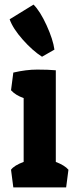

<svg xmlns="http://www.w3.org/2000/svg" viewBox="-20 -816 332 836"><path d="M38 -500Q94 -513 142 -513Q190 -513 223 -510V-111Q262 -96 278 -77L268 0H38L28 -77Q42 -96 83 -111V-389Q48 -401 28 -423ZM217 -600 163 -569Q122 -595 79 -643.5Q36 -692 22 -732L126 -796Q155 -767 183 -705.5Q211 -644 217 -600Z"/></svg>

Font: Patua One
Style: Regular
Weight: 400
Designer: luciano Vergara
Foundry: Luciano Vergara
Version: Version 1.002